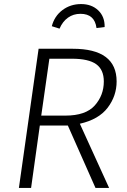

<svg xmlns="http://www.w3.org/2000/svg" viewBox="-20 -925 627 945"><path d="M373 -316 517 0H450L314 -307H176L133 0H73L170 -685H338Q554 -685 554 -524Q554 -453 510 -395Q466 -337 373 -316ZM302 -356Q402 -356 446.5 -406Q491 -456 491 -524Q491 -582 453.5 -609Q416 -636 334 -636H223L183 -356ZM235 -796Q248 -846 287.5 -875.5Q327 -905 379 -905Q431 -905 463.5 -874Q496 -843 495 -792L455 -787Q446 -857 376 -857Q341 -857 314.5 -838Q288 -819 273 -784Z"/></svg>

Font: Fira Sans Light
Style: Italic
Weight: 300
Italic angle: -8°
Designer: bBox Type GmbH & Carrois Corporate GbR & Edenspiekermann AG
Foundry: bBox Type GmbH & Carrois Corporate GbR & Edenspiekermann AG
Version: Version 4.301